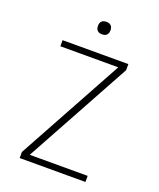

<svg xmlns="http://www.w3.org/2000/svg" viewBox="-166 -1024 931 1125"><g transform="rotate(20 300.0 -462.0)"><path d="M95 0V-38L456 -697H95V-735H505V-697L144 -38H505V0ZM300 -846Q292 -846 284.5 -848Q277 -850 271 -856Q265 -862 263 -869.5Q261 -877 261 -885Q261 -893 263 -900.5Q265 -908 271 -914Q277 -920 284.5 -922Q292 -924 300 -924Q308 -924 315.5 -922Q323 -920 329 -914Q335 -908 337 -900.5Q339 -893 339 -885Q339 -877 337 -869.5Q335 -862 329 -856Q323 -850 315.5 -848Q308 -846 300 -846Z"/></g></svg>

Font: Zed Sans Extralight Extended
Style: Regular
Weight: 200
Width: 7
Designer: Belleve Invis
Foundry: Belleve Invis
Version: Version 1.0.0; ttfautohint (v1.8.4)